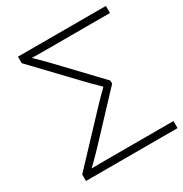

<svg xmlns="http://www.w3.org/2000/svg" viewBox="-169 -857 939 986"><g transform="rotate(-30 300.5 -364.0)"><path d="M58.1 0V-38.6L307.1 -303.2Q321.3 -318.4 335.7 -332.8Q350.1 -347.2 363.8 -360.8Q377.4 -374.5 388.7 -386.2V-363.3Q377.4 -375.5 363.8 -388.7Q350.1 -401.9 335.9 -416Q321.8 -430.2 307.1 -445.3L74.7 -689V-727.5H596.2V-685.5H219.2Q192.4 -685.5 168.2 -685.8Q144 -686 121.6 -686.5V-697.3Q132.3 -687 143.6 -676.3Q154.8 -665.5 167.2 -653.3Q179.7 -641.1 193.8 -626.5L424.3 -384.3V-365.7L193.4 -119.6Q176.8 -102.5 161.4 -86.7Q146 -70.8 131.6 -56.9Q117.2 -43 104.5 -30.3L105 -41Q131.8 -41.5 159.9 -41.7Q188 -42 219.2 -42H601.1V0Z"/></g></svg>

Font: Inter 16pt ExtraLight
Style: Regular
Weight: 250
Version: Version 4.001;git-66647c0bb